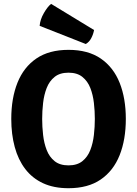

<svg xmlns="http://www.w3.org/2000/svg" viewBox="-20 -954 706 988"><path d="M197 -342Q197 -301.5 201.8 -259.5Q206.5 -217.5 220.2 -182Q234 -146.5 261 -124.8Q288 -103 332.5 -103Q377 -103 404 -124.8Q431 -146.5 444.8 -182Q458.5 -217.5 463.2 -259.5Q468 -301.5 468 -342Q468 -382.5 463.2 -424.2Q458.5 -466 444.8 -501.2Q431 -536.5 404 -558.2Q377 -580 332.5 -580Q288 -580 261 -558.2Q234 -536.5 220.2 -501.2Q206.5 -466 201.8 -424.2Q197 -382.5 197 -342ZM38 -342Q38 -448.5 70 -528.5Q102 -608.5 167.2 -653Q232.5 -697.5 332.5 -697.5Q433.5 -697.5 498.8 -652.5Q564 -607.5 595.8 -527.5Q627.5 -447.5 627.5 -342Q627.5 -235.5 595.5 -155.2Q563.5 -75 498.2 -30.2Q433 14.5 332.5 14.5Q257 14.5 201.5 -11.2Q146 -37 109.8 -84.5Q73.5 -132 55.8 -197.5Q38 -263 38 -342ZM243 -934Q225 -920 205.8 -886.8Q186.5 -853.5 184 -821L421.5 -727.5Q439.5 -738 450 -758.5Q460.5 -779 464 -799.5Z"/></svg>

Font: Signika Negative
Style: Bold
Weight: 700
Designer: Anna Giedry
Foundry: Anna Giedry
Version: Version 2.001